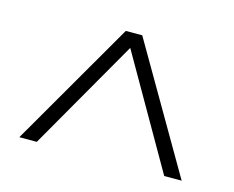

<svg xmlns="http://www.w3.org/2000/svg" viewBox="-64 -819 674 553"><g transform="rotate(15 273.5 -542.5)"><path d="M32 -355 249 -730H298L516 -355H464L274 -686L84 -355Z"/></g></svg>

Font: Work Sans Light
Style: Regular
Weight: 300
Designer: Wei Huang
Foundry: Wei Huang
Version: Version 2.012; ttfautohint (v1.8.3)